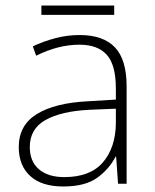

<svg xmlns="http://www.w3.org/2000/svg" viewBox="-20 -732 561 696"><path d="M269 -605Q354 -605 396.5 -560.5Q439 -516 439 -419V-66H408L401 -164H399Q375 -118 331.5 -87Q288 -56 209 -56Q131 -56 89.5 -94Q48 -132 48 -199Q48 -278 113.5 -318.5Q179 -359 300 -365L400 -371V-411Q400 -497 367 -533.5Q334 -570 268 -570Q191 -570 111 -530L99 -564Q137 -582 180 -593.5Q223 -605 269 -605ZM304 -334Q202 -329 145 -297Q88 -265 88 -199Q88 -147 121 -118.5Q154 -90 213 -90Q307 -90 353 -143.5Q399 -197 400 -285V-338ZM394 -712V-678H130V-712Z"/></svg>

Font: Noto Sans Malayalam UI ExtraLight
Style: Regular
Weight: 200
Designer: Jelle Bosma - Monotype Design Team
Foundry: Monotype Imaging Inc.
Version: Version 2.104; ttfautohint (v1.8.4.7-5d5b)